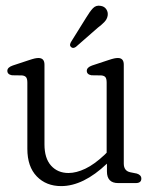

<svg xmlns="http://www.w3.org/2000/svg" viewBox="-20 -636 524 667"><path d="M75 -119V-349Q75 -362 70.8 -367.5Q66.5 -373 56.5 -374L21.5 -374.5Q5.5 -377.5 5.5 -390Q5.5 -402 24.5 -408.5L80.5 -427Q94 -431.5 101 -433Q108 -434.5 113.5 -434.5Q134.5 -434.5 134.5 -411.5V-134.5Q134.5 -86 157.5 -60.5Q180.5 -35 218 -35Q245 -35 276.5 -50Q308 -65 343.5 -98.5L350.5 -105.5V-349Q350.5 -362 346.5 -367.5Q342.5 -373 332 -374L297.5 -374.5Q281.5 -377.5 281.5 -390Q281.5 -402 300 -408.5L356 -427Q369.5 -431.5 376.5 -433Q383.5 -434.5 389.5 -434.5Q410 -434.5 410 -411.5V-68Q410 -42 433 -37.5L455.5 -33Q471 -28 471 -15.5Q471 0 451.5 0H390.5Q351.5 0 351.5 -40.5V-67.5Q269.5 10.5 192.5 10.5Q140.5 10.5 107.8 -23.2Q75 -57 75 -119ZM279.5 -575Q292 -596 303 -607.5Q314 -619 330.5 -615.5Q343 -613.5 349.5 -603.5Q356 -593.5 354 -581.5Q352 -569.5 342.8 -559.8Q333.5 -550 319.5 -539.5L243.5 -473Q233 -466 226.5 -473Q222.5 -477 223.5 -482Q224.5 -487 227.5 -491.5Z"/></svg>

Font: Fraunces 144pt SuperSoft Light
Style: Regular
Weight: 300
Version: Version 1.000;[0bf87f6ff]